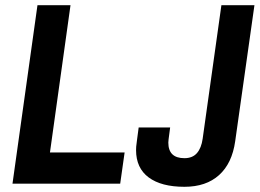

<svg xmlns="http://www.w3.org/2000/svg" viewBox="-20 -706 998 738"><path d="M28 0 124 -686H251L172 -120H459L442 0ZM689 12Q600 12 551.5 -24Q503 -60 503 -129Q503 -135 503.5 -142.5Q504 -150 506.5 -167Q509 -184 513 -216H634Q629 -180 628 -170.5Q627 -161 627 -158Q627 -98 689 -98Q720 -98 737 -117.5Q754 -137 759 -173L831 -686H958L884 -163Q872 -78 822 -33Q772 12 689 12Z"/></svg>

Font: Archivo Narrow
Style: Bold Italic
Weight: 700
Italic angle: -8°
Designer: Hector Gatti
Foundry: Omnibus-Type
Version: Version 3.002